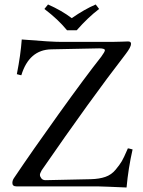

<svg xmlns="http://www.w3.org/2000/svg" viewBox="-20 -832 638 857"><path d="M279.3 -696.8Q258.3 -722.2 233.9 -745.1Q209.5 -768.1 178.2 -792L194.3 -812Q254.4 -785.6 300.3 -751Q356.9 -790.5 407.2 -812L422.4 -792Q373 -754.4 322.3 -696.8ZM544.9 4.9Q533.7 4.4 516.4 3.7Q499 2.9 464.6 1.5Q430.2 0 418.5 0H54.2Q35.2 0 35.2 -15.1Q35.2 -27.3 43 -38.1Q123 -157.2 242.4 -323.7Q361.8 -490.2 432.1 -579.1Q448.2 -601.1 448.2 -607.9Q448.2 -615.7 423.8 -616.2L209 -611.8Q109.9 -609.9 75.2 -496.1Q72.3 -496.1 55.2 -501Q72.3 -587.9 77.1 -655.8Q213.4 -644.5 257.8 -645H479Q496.1 -645 522 -646Q547.9 -647 551.8 -647Q564.9 -647 564.9 -636.2Q564.9 -622.1 541 -590.8Q385.3 -389.6 166 -71.8Q158.2 -57.6 158.2 -51.8Q158.2 -43.9 164.6 -35.9Q170.9 -27.8 183.1 -27.8L386.2 -32.2Q423.3 -33.2 450.2 -42.5Q477.1 -51.8 495.6 -74Q514.2 -96.2 523.7 -112.5Q533.2 -128.9 546.9 -161.1Q549.8 -167 550.8 -169.9Q553.7 -169.9 571.8 -165Q552.7 -81.1 544.9 4.9Z"/></svg>

Font: Linux Libertine Display
Style: Regular
Weight: 400
Designer: Philipp H. Poll
Foundry: Philipp H. Poll
Version: Version 5.0.9